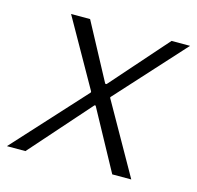

<svg xmlns="http://www.w3.org/2000/svg" viewBox="-102 -606 709 692"><g transform="rotate(15 253.0 -260.0)"><path d="M-19 0H50L248 -224H252L374 0H445L295 -265L296 -268L525 -520H456L270 -309H265L152 -520H81L223 -269V-265Z"/></g></svg>

Font: Fixel Display Light
Style: Italic
Weight: 300
Italic angle: -10°
Designer: AlfaBravo + MacPaw
Foundry: Kyrylo Tkachov, Marchela Mozhyna, Serhii Makarenko, Maria Weinstein, Zakhar Kryvoshyya
Version: Version 1.210;Glyphs 3.2 (3217)